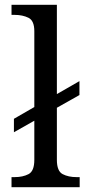

<svg xmlns="http://www.w3.org/2000/svg" viewBox="-20 -780 364 800"><path d="M28 0V-42H41Q75 -42 99 -54.5Q123 -67 123 -114V-277L38 -229V-285L123 -334V-650Q123 -694 98.5 -706Q74 -718 41 -718H28V-760H217V-388L311 -442V-384L217 -331V-114Q217 -67 241 -54.5Q265 -42 299 -42H312V0Z"/></svg>

Font: Noto Serif Khitan Small Script
Style: Regular
Weight: 400
Designer: LIU Zhao, ZHANG Congyu, Kushim JIANG
Foundry: Guyu Beijing Co. Ltd.
Version: Version 1.000; ttfautohint (v1.8.4.7-5d5b)